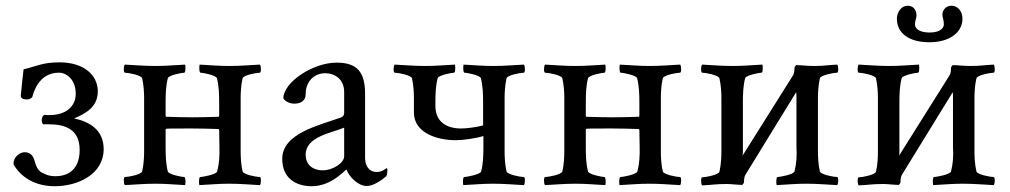

<svg xmlns="http://www.w3.org/2000/svg" viewBox="-20 -645 3535 672"><path d="M52.7 -309.6C52.7 -299.8 63.5 -296.9 74.2 -296.9C83 -296.9 88.9 -300.8 92.8 -304.7C97.7 -323.2 116.2 -390.6 186.5 -390.6C212.9 -390.6 245.1 -366.2 245.1 -317.4C245.1 -271.5 210 -242.2 153.3 -242.2C148.4 -242.2 140.6 -242.2 135.7 -243.2C127.9 -239.3 126 -231.4 126 -223.6C126 -220.7 127 -213.9 130.9 -210H149.4C206.1 -210 258.8 -194.3 258.8 -120.1C258.8 -43.9 209 -28.3 174.8 -28.3C160.2 -28.3 148.4 -30.3 136.7 -36.1C122.1 -42 110.4 -47.9 101.6 -80.1C97.7 -94.7 89.8 -112.3 66.4 -112.3C48.8 -112.3 27.3 -94.7 27.3 -73.2C27.3 -71.3 27.3 -69.3 29.3 -66.4C43 -43 84 6.8 171.9 6.8C251 6.8 342.8 -34.2 342.8 -123C342.8 -188.5 295.9 -218.8 239.3 -230.5C278.3 -247.1 322.3 -269.5 322.3 -325.2C322.3 -383.8 271.5 -426.8 188.5 -426.8C129.9 -426.8 111.3 -414.1 62.5 -402.3C62.5 -402.3 52.7 -316.4 52.7 -309.6Z M559.6 -190.4C559.6 -192.4 560.5 -194.3 562.5 -194.3C568.4 -195.3 585.9 -195.3 653.3 -195.3C685.5 -195.3 715.8 -194.3 744.1 -193.4C746.1 -193.4 747.1 -191.4 747.1 -189.5L748 -131.8C749 -99.6 747.1 -71.3 740.2 -44.9C737.3 -34.2 688.5 -25.4 680.7 -25.4C675.8 -25.4 675.8 -2.9 677.7 2.9C716.8 1 744.1 -2 781.2 -2C821.3 -2 849.6 1 889.6 2.9C894.5 -2 894.5 -25.4 889.6 -25.4C877 -25.4 832 -34.2 829.1 -44.9C823.2 -69.3 822.3 -99.6 822.3 -113.3V-302.7C822.3 -316.4 823.2 -346.7 829.1 -371.1C832 -381.8 877 -390.6 889.6 -390.6C894.5 -390.6 894.5 -414.1 889.6 -418.9C849.6 -417 822.3 -414.1 782.2 -414.1C745.1 -414.1 717.8 -417 678.7 -418.9C676.8 -413.1 676.8 -390.6 681.6 -390.6C689.5 -390.6 736.3 -381.8 739.3 -371.1C746.1 -344.7 747.1 -316.4 747.1 -284.2V-240.2C747.1 -238.3 746.1 -236.3 744.1 -236.3C715.8 -235.4 682.6 -234.4 653.3 -234.4C621.1 -234.4 590.8 -235.4 562.5 -236.3C560.5 -236.3 559.6 -238.3 559.6 -240.2V-284.2C559.6 -316.4 560.5 -344.7 567.4 -371.1C570.3 -381.8 617.2 -390.6 625 -390.6C629.9 -390.6 629.9 -413.1 627.9 -418.9C588.9 -417 561.5 -414.1 524.4 -414.1C484.4 -414.1 457 -417 417 -418.9C412.1 -414.1 412.1 -390.6 417 -390.6C429.7 -390.6 474.6 -381.8 477.5 -371.1C483.4 -346.7 484.4 -316.4 484.4 -302.7V-113.3C484.4 -99.6 483.4 -69.3 477.5 -44.9C474.6 -34.2 429.7 -25.4 417 -25.4C412.1 -25.4 412.1 -2 417 2.9C457 1 484.4 -2 524.4 -2C561.5 -2 588.9 1 627.9 2.9C629.9 -2.9 629.9 -25.4 625 -25.4C617.2 -25.4 570.3 -34.2 567.4 -44.9C560.5 -71.3 559.6 -99.6 559.6 -131.8Z M1109.4 -48.8C1076.2 -48.8 1049.8 -67.4 1049.8 -103.5C1049.8 -167 1140.6 -179.7 1184.6 -198.2V-97.7C1184.6 -75.2 1145.5 -48.8 1109.4 -48.8ZM1158.2 -425.8C1074.2 -425.8 971.7 -356.4 971.7 -300.8C978.5 -289.1 996.1 -282.2 1009.8 -282.2C1032.2 -282.2 1049.8 -292 1049.8 -315.4C1049.8 -359.4 1079.1 -388.7 1118.2 -388.7C1152.3 -388.7 1184.6 -367.2 1184.6 -323.2V-250C1184.6 -243.2 1181.6 -237.3 1174.8 -234.4C1100.6 -207 967.8 -179.7 967.8 -88.9C967.8 -20.5 1016.6 6.8 1071.3 6.8C1140.6 6.8 1188.5 -50.8 1192.4 -51.8C1201.2 -28.3 1231.4 5.9 1263.7 5.9C1289.1 5.9 1318.4 -16.6 1332 -28.3C1335 -33.2 1335.9 -43 1335.9 -48.8C1335.9 -51.8 1335.9 -56.6 1333 -56.6C1330.1 -54.7 1317.4 -43 1297.9 -43C1273.4 -43 1257.8 -63.5 1257.8 -90.8V-315.4C1257.8 -391.6 1231.4 -425.8 1158.2 -425.8Z M1503.9 -284.2C1503.9 -316.4 1504.9 -344.7 1511.7 -371.1C1514.6 -381.8 1561.5 -390.6 1569.3 -390.6C1574.2 -390.6 1574.2 -413.1 1572.3 -418.9C1533.2 -417 1505.9 -414.1 1468.8 -414.1C1428.7 -414.1 1401.4 -417 1361.3 -418.9C1356.4 -414.1 1356.4 -390.6 1361.3 -390.6C1374 -390.6 1418.9 -381.8 1421.9 -371.1C1427.7 -346.7 1428.7 -316.4 1428.7 -302.7V-251C1428.7 -180.7 1507.8 -154.3 1575.2 -154.3C1600.6 -154.3 1643.6 -160.2 1671.9 -168.9V-131.8C1671.9 -99.6 1670.9 -71.3 1664.1 -44.9C1661.1 -34.2 1612.3 -25.4 1604.5 -25.4C1599.6 -25.4 1599.6 -2.9 1601.6 2.9C1640.6 1 1668 -2 1705.1 -2C1745.1 -2 1773.4 1 1813.5 2.9C1818.4 -2 1818.4 -25.4 1813.5 -25.4C1800.8 -25.4 1755.9 -34.2 1752.9 -44.9C1747.1 -69.3 1746.1 -99.6 1746.1 -113.3V-302.7C1746.1 -316.4 1747.1 -346.7 1752.9 -371.1C1755.9 -381.8 1800.8 -390.6 1813.5 -390.6C1818.4 -390.6 1818.4 -414.1 1813.5 -418.9C1773.4 -417 1746.1 -414.1 1706.1 -414.1C1668.9 -414.1 1641.6 -417 1602.5 -418.9C1600.6 -413.1 1600.6 -390.6 1605.5 -390.6C1613.3 -390.6 1660.2 -381.8 1663.1 -371.1C1669.9 -344.7 1670.9 -316.4 1670.9 -284.2V-206.1C1646.5 -199.2 1610.4 -195.3 1593.8 -195.3C1543.9 -195.3 1503.9 -217.8 1503.9 -274.4Z M2030.3 -190.4C2030.3 -192.4 2031.2 -194.3 2033.2 -194.3C2039.1 -195.3 2056.6 -195.3 2124 -195.3C2156.2 -195.3 2186.5 -194.3 2214.8 -193.4C2216.8 -193.4 2217.8 -191.4 2217.8 -189.5L2218.8 -131.8C2219.7 -99.6 2217.8 -71.3 2210.9 -44.9C2208 -34.2 2159.2 -25.4 2151.4 -25.4C2146.5 -25.4 2146.5 -2.9 2148.4 2.9C2187.5 1 2214.8 -2 2252 -2C2292 -2 2320.3 1 2360.4 2.9C2365.2 -2 2365.2 -25.4 2360.4 -25.4C2347.7 -25.4 2302.7 -34.2 2299.8 -44.9C2293.9 -69.3 2293 -99.6 2293 -113.3V-302.7C2293 -316.4 2293.9 -346.7 2299.8 -371.1C2302.7 -381.8 2347.7 -390.6 2360.4 -390.6C2365.2 -390.6 2365.2 -414.1 2360.4 -418.9C2320.3 -417 2293 -414.1 2252.9 -414.1C2215.8 -414.1 2188.5 -417 2149.4 -418.9C2147.5 -413.1 2147.5 -390.6 2152.3 -390.6C2160.2 -390.6 2207 -381.8 2210 -371.1C2216.8 -344.7 2217.8 -316.4 2217.8 -284.2V-240.2C2217.8 -238.3 2216.8 -236.3 2214.8 -236.3C2186.5 -235.4 2153.3 -234.4 2124 -234.4C2091.8 -234.4 2061.5 -235.4 2033.2 -236.3C2031.2 -236.3 2030.3 -238.3 2030.3 -240.2V-284.2C2030.3 -316.4 2031.2 -344.7 2038.1 -371.1C2041 -381.8 2087.9 -390.6 2095.7 -390.6C2100.6 -390.6 2100.6 -413.1 2098.6 -418.9C2059.6 -417 2032.2 -414.1 1995.1 -414.1C1955.1 -414.1 1927.7 -417 1887.7 -418.9C1882.8 -414.1 1882.8 -390.6 1887.7 -390.6C1900.4 -390.6 1945.3 -381.8 1948.2 -371.1C1954.1 -346.7 1955.1 -316.4 1955.1 -302.7V-113.3C1955.1 -99.6 1954.1 -69.3 1948.2 -44.9C1945.3 -34.2 1900.4 -25.4 1887.7 -25.4C1882.8 -25.4 1882.8 -2 1887.7 2.9C1927.7 1 1955.1 -2 1995.1 -2C2032.2 -2 2059.6 1 2098.6 2.9C2100.6 -2.9 2100.6 -25.4 2095.7 -25.4C2087.9 -25.4 2041 -34.2 2038.1 -44.9C2031.2 -71.3 2030.3 -99.6 2030.3 -131.8Z M2579.1 -100.6C2580.1 -106.4 2580.1 -111.3 2580.1 -116.2V-284.2C2580.1 -316.4 2581.1 -344.7 2587.9 -371.1C2590.8 -381.8 2637.7 -390.6 2645.5 -390.6C2650.4 -390.6 2650.4 -413.1 2648.4 -418.9C2609.4 -417 2582 -414.1 2544.9 -414.1C2504.9 -414.1 2477.5 -417 2437.5 -418.9C2432.6 -414.1 2432.6 -390.6 2437.5 -390.6C2450.2 -390.6 2495.1 -381.8 2498 -371.1C2503.9 -346.7 2504.9 -316.4 2504.9 -302.7V-112.3C2504.9 -98.6 2503.9 -68.4 2498 -43.9C2495.1 -33.2 2450.2 -24.4 2437.5 -24.4C2432.6 -24.4 2432.6 -1 2437.5 3.9C2477.5 2 2483.4 -1 2523.4 -1C2533.2 -1 2544.9 0 2555.7 1C2563.5 2 2575.2 2 2578.1 2C2583 -2.9 2584 -5.9 2584 -7.8C2584 -15.6 2585 -27.3 2588.9 -33.2L2766.6 -322.3C2767.6 -316.4 2767.6 -311.5 2767.6 -306.6V-131.8C2769.5 -99.6 2767.6 -71.3 2760.7 -44.9C2757.8 -34.2 2709 -25.4 2701.2 -25.4C2696.3 -25.4 2696.3 -2.9 2698.2 2.9C2737.3 1 2764.6 -2 2801.8 -2C2841.8 -2 2870.1 1 2910.2 2.9C2915 -2 2915 -25.4 2910.2 -25.4C2897.5 -25.4 2852.5 -34.2 2849.6 -44.9C2843.8 -69.3 2842.8 -99.6 2842.8 -113.3V-302.7C2842.8 -316.4 2843.8 -346.7 2849.6 -371.1C2852.5 -381.8 2897.5 -390.6 2910.2 -390.6C2915 -390.6 2915 -414.1 2910.2 -418.9C2870.1 -417 2868.2 -414.1 2828.1 -414.1C2818.4 -414.1 2799.8 -415 2789.1 -416C2781.2 -417 2769.5 -417 2766.6 -417C2761.7 -412.1 2760.7 -409.2 2760.7 -407.2C2760.7 -399.4 2759.8 -387.7 2755.9 -381.8Z M3233.4 -531.2C3195.3 -531.2 3179.7 -546.9 3182.6 -563.5C3183.6 -570.3 3184.6 -577.1 3186.5 -582C3191.4 -600.6 3182.6 -625 3156.2 -625C3134.8 -625 3119.1 -602.5 3119.1 -579.1C3119.1 -530.3 3159.2 -497.1 3233.4 -497.1C3302.7 -497.1 3348.6 -531.2 3348.6 -579.1C3348.6 -604.5 3333 -625 3310.5 -625C3286.1 -625 3273.4 -602.5 3280.3 -582C3281.2 -577.1 3283.2 -570.3 3283.2 -564.5C3286.1 -548.8 3272.5 -531.2 3234.4 -531.2ZM3127 -100.6C3127.9 -106.4 3127.9 -111.3 3127.9 -116.2V-284.2C3127.9 -316.4 3128.9 -344.7 3135.7 -371.1C3138.7 -381.8 3185.5 -390.6 3193.4 -390.6C3198.2 -390.6 3198.2 -413.1 3196.3 -418.9C3157.2 -417 3129.9 -414.1 3092.8 -414.1C3052.7 -414.1 3025.4 -417 2985.4 -418.9C2980.5 -414.1 2980.5 -390.6 2985.4 -390.6C2998 -390.6 3043 -381.8 3045.9 -371.1C3051.8 -346.7 3052.7 -316.4 3052.7 -302.7V-112.3C3052.7 -98.6 3051.8 -68.4 3045.9 -43.9C3043 -33.2 2998 -24.4 2985.4 -24.4C2980.5 -24.4 2980.5 -1 2985.4 3.9C3025.4 2 3031.2 -1 3071.3 -1C3081.1 -1 3092.8 0 3103.5 1C3111.3 2 3123 2 3126 2C3130.9 -2.9 3131.8 -5.9 3131.8 -7.8C3131.8 -15.6 3132.8 -27.3 3136.7 -33.2L3314.5 -322.3C3315.4 -316.4 3315.4 -311.5 3315.4 -306.6V-131.8C3317.4 -99.6 3315.4 -71.3 3308.6 -44.9C3305.7 -34.2 3256.8 -25.4 3249 -25.4C3244.1 -25.4 3244.1 -2.9 3246.1 2.9C3285.2 1 3312.5 -2 3349.6 -2C3389.6 -2 3418 1 3458 2.9C3462.9 -2 3462.9 -25.4 3458 -25.4C3445.3 -25.4 3400.4 -34.2 3397.5 -44.9C3391.6 -69.3 3390.6 -99.6 3390.6 -113.3V-302.7C3390.6 -316.4 3391.6 -346.7 3397.5 -371.1C3400.4 -381.8 3445.3 -390.6 3458 -390.6C3462.9 -390.6 3462.9 -414.1 3458 -418.9C3418 -417 3416 -414.1 3376 -414.1C3366.2 -414.1 3347.7 -415 3336.9 -416C3329.1 -417 3317.4 -417 3314.5 -417C3309.6 -412.1 3308.6 -409.2 3308.6 -407.2C3308.6 -399.4 3307.6 -387.7 3303.7 -381.8Z"/></svg>

Font: Crimson
Style: Roman
Weight: 400
Version: Version 0.2